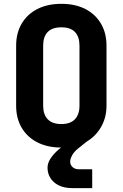

<svg xmlns="http://www.w3.org/2000/svg" viewBox="-20 -760 640 1002"><path d="M357.8 221.7Q297.7 221.7 262.9 191.8Q228.1 161.9 228.1 114.2Q228.1 91.8 243.5 67.6Q259 43.5 285 21.2Q311.1 -1 342.7 -16.3Q342.3 -10.4 332 -0.2Q321.7 10 300 10Q228.1 10 175 -17.1Q122 -44.2 93.1 -93.4Q64.2 -142.6 64.2 -208.5V-521.5Q64.2 -587.5 93.1 -636.6Q122 -685.8 175 -712.9Q228.1 -740 300 -740Q372.8 -740 425.4 -712.9Q478 -685.8 506.9 -636.6Q535.8 -587.5 535.8 -521.7V-208.5Q535.8 -146.9 507.9 -98.1Q480 -49.3 433.4 -21.6L388.3 14.3Q366.3 32.1 356.3 50.8Q346.2 69.5 346.2 83.7Q346.2 100.6 358.7 112Q371.2 123.5 393.6 123.5H461.2V221.7ZM300 -112.6Q347.1 -112.6 371 -137.6Q394.8 -162.6 394.8 -208.5V-521.5Q394.8 -568.2 371.4 -592.8Q348 -617.4 300 -617.4Q252.2 -617.4 228.7 -592.8Q205.2 -568.2 205.2 -521.5V-208.5Q205.2 -162.6 229.1 -137.6Q253 -112.6 300 -112.6Z"/></svg>

Font: JetBrains Mono
Style: Regular
Weight: 400
Monospace: yes
Designer: Philipp Nurullin, Konstantin Bulenkov
Foundry: JetBrains
Version: Version 2.305